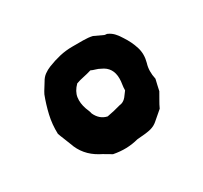

<svg xmlns="http://www.w3.org/2000/svg" viewBox="-79 -828 557 526"><g transform="rotate(-30 199.0 -564.5)"><path d="M352 -581Q345 -559 351 -532Q349 -525 347 -515Q345 -505 343 -497Q337 -486 331 -476Q325 -466 320 -455Q301 -439 291.5 -430.5Q282 -422 269 -418.5Q256 -415 225 -413Q206 -408 187 -407.5Q168 -407 147 -411Q140 -415 131 -420.5Q122 -426 114 -430Q74 -452 60 -494Q56 -505 51.5 -515.5Q47 -526 44 -535Q43 -565 49.5 -593Q56 -621 66 -647Q70 -655 75 -662.5Q80 -670 84 -677Q90 -688 99 -694.5Q108 -701 118 -705Q138 -713 157.5 -717.5Q177 -722 198 -722Q215 -722 231.5 -722Q248 -722 261 -719L289 -706Q291 -705 294 -705Q297 -705 299 -704Q310 -699 317.5 -690.5Q325 -682 331 -672Q345 -651 352 -628.5Q359 -606 352 -581ZM266 -582Q266 -617 236 -630Q229 -634 221.5 -636Q214 -638 208 -641Q195 -637 182.5 -634.5Q170 -632 159 -628Q143 -612 140.5 -594.5Q138 -577 145 -557Q147 -552 149 -547Q151 -542 152 -537Q163 -513 186 -508Q197 -510 208 -512.5Q219 -515 229 -518Q242 -519 251 -530Q254 -534 257 -538Q260 -542 263 -546Q263 -556 264.5 -564.5Q266 -573 266 -582Z"/></g></svg>

Font: Daruma Drop One
Style: Regular
Weight: 400
Designer: Maniackers Design
Version: Version 1.000